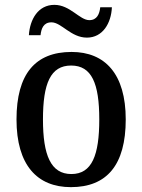

<svg xmlns="http://www.w3.org/2000/svg" viewBox="-20 -761 586 791"><path d="M338 -606C403 -606 438 -665 441 -731H393C390 -704 380 -678 348 -678C308 -678 269 -741 204 -741C137 -741 103 -681 99 -616H147C150 -643 159 -669 192 -669C233 -669 272 -606 338 -606ZM272 10C420 10 498 -81 498 -269C498 -456 413 -547 275 -547C125 -547 48 -456 48 -269C48 -81 133 10 272 10ZM274 -44C189 -44 157 -122 157 -269C157 -417 188 -491 273 -491C358 -491 389 -417 389 -269C389 -122 359 -44 274 -44Z"/></svg>

Font: Noto Serif Myanmar SemiCondensed Medium
Style: Regular
Weight: 500
Width: 4
Designer: Ben Mitchell and the Monotype Design Team
Foundry: Monotype Imaging Inc.
Version: Version 2.106